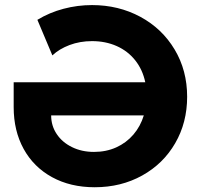

<svg xmlns="http://www.w3.org/2000/svg" viewBox="-20 -748 797 775"><path d="M35.2 -315.4V-416H566.4Q555.7 -466.8 525.9 -504.4Q496.1 -542 451.2 -562Q406.2 -582 351.6 -582Q302.7 -582 260.7 -566.2Q218.8 -550.3 191.4 -524.4L130.9 -668Q180.2 -697.8 236.6 -712.6Q293 -727.5 351.6 -727.5Q458.5 -727.5 546.4 -680.2Q634.3 -632.8 684.8 -548.3Q735.4 -463.9 735.4 -357.4Q735.4 -253.4 687.3 -170.2Q639.2 -86.9 554 -39.6Q468.8 7.8 362.3 7.8Q264.2 7.8 189.9 -33Q115.7 -73.7 75.4 -147Q35.2 -220.2 35.2 -315.4ZM359.4 -134.8Q408.7 -134.8 449.2 -153.1Q489.7 -171.4 518.3 -204.6Q546.9 -237.8 560.5 -282.2H186.5Q186.5 -240.2 209 -206.8Q231.4 -173.3 270.8 -154.1Q310.1 -134.8 359.4 -134.8Z"/></svg>

Font: Reddit Sans Vanilla ExtraBold
Style: Regular
Weight: 800
Designer: Stephen Hutchings
Foundry: Reddit
Version: Version 1.013